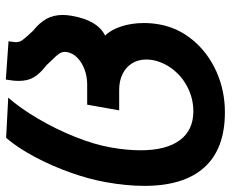

<svg xmlns="http://www.w3.org/2000/svg" viewBox="-87 -509 772 642"><g transform="rotate(-90 299.0 -188.0)"><path d="M-1.5 -91Q-1.5 -151.5 11 -220.5Q20.5 -274.5 42.5 -337Q64.5 -399.5 95 -457Q125.5 -514.5 159 -553.5L293.5 -546.5Q258 -506 223 -446.5Q188 -387 162.2 -322.5Q136.5 -258 127 -203.5Q117.5 -150 117.5 -104Q117.5 -18.5 151 27Q184.5 72.5 248 72.5Q288.5 72.5 325.5 54.5Q362.5 36.5 387.5 4.8Q412.5 -27 419.5 -65.5Q421 -76 421 -85Q421 -111.5 408.5 -132Q396 -152.5 373 -164Q350 -175.5 319.5 -175.5H251L270 -282.5H338.5Q363 -282.5 386.2 -290.8Q409.5 -299 425.8 -314.2Q442 -329.5 446 -350Q446.5 -352 446.5 -356Q446.5 -367.5 440.2 -376.8Q434 -386 418.5 -401Q408 -411.5 402.5 -418Q373.5 -440.5 361.5 -461Q349.5 -481.5 349.5 -510.5Q349.5 -530 354 -554.5L482 -545.5Q479 -525.5 479 -521.5Q479 -509 485.8 -499.2Q492.5 -489.5 517 -463.5Q543.5 -442.5 556.8 -419Q570 -395.5 570 -364Q570 -350 567 -333.5Q552 -247.5 501 -222.5Q520.5 -203 531.8 -168.2Q543 -133.5 543 -92.5Q543 -67.5 538.5 -42Q527.5 21 485.5 71.2Q443.5 121.5 380.2 149.8Q317 178 244.5 178Q122.5 178 60.5 109.5Q-1.5 41 -1.5 -91Z"/></g></svg>

Font: JuliaMono BoldItalic
Style: Regular
Weight: 700
Italic angle: -9°
Monospace: yes
Designer: cormullion
Foundry: corm
Version: Version 0.049; ttfautohint (v1.8.4)